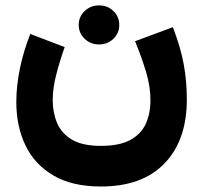

<svg xmlns="http://www.w3.org/2000/svg" viewBox="-20 -470 746 706"><path d="M269.5 -378.4Q269.5 -408.7 291.3 -429.4Q313 -450.2 344.2 -450.2Q375.5 -450.2 397 -429.4Q418.5 -408.7 418.5 -378.4Q418.5 -348.1 397 -327.4Q375.5 -306.6 344.2 -306.6Q313 -306.6 291.3 -327.4Q269.5 -348.1 269.5 -378.4ZM350.6 66.4Q418.9 66.4 459 44.7Q499 22.9 516.1 -14.9Q533.2 -52.7 533.2 -101.6Q533.2 -153.3 516.1 -209Q499 -264.6 476.6 -318.4L615.7 -370.1Q644.5 -294.9 655.8 -232.7Q667 -170.4 667 -104.5Q667 45.4 585.2 130.6Q503.4 215.8 350.6 215.8Q245.6 215.8 176.5 175.3Q107.4 134.8 73.7 64.7Q40 -5.4 40 -94.7Q40 -154.3 53.2 -218Q66.4 -281.7 91.3 -345.2L217.8 -296.9Q199.2 -244.1 186.5 -194.3Q173.8 -144.5 173.8 -102.1Q173.8 -56.2 189.9 -17.8Q206.1 20.5 244.6 43.5Q283.2 66.4 350.6 66.4Z"/></svg>

Font: Vazirmatn RD UI FD Black
Style: Regular
Weight: 900
Designer: Saber Rastikerdar
Foundry: Saber Rastikerdar
Version: Version 33.003